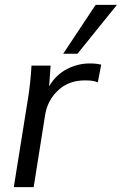

<svg xmlns="http://www.w3.org/2000/svg" viewBox="-20 -773 503 793"><path d="M37 0 98 -381Q107 -443 110 -502H189L183 -417Q212 -465 257 -488Q302 -511 351 -511Q377 -511 398 -506L384 -433Q372 -438 359.5 -439.5Q347 -441 331 -441Q263 -441 219 -399Q175 -357 166 -296L119 0ZM241 -551 375 -753H463L300 -551Z"/></svg>

Font: Mulish
Style: Italic
Weight: 400
Italic angle: -9°
Designer: Vernon Adams
Foundry: Vernon Adams
Version: Version 3.603; ttfautohint (v1.8.3)